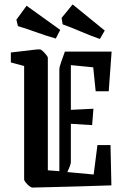

<svg xmlns="http://www.w3.org/2000/svg" viewBox="-20 -837 574 867"><path d="M29 -555V-600Q47 -602 76.5 -605.5Q106 -609 131 -612Q156 -615 161 -614Q166 -613 174 -605.5Q182 -598 189 -589Q196 -580 196 -577V-68L248 -64V-523Q248 -534 256 -556.5Q264 -579 273 -604H484L471 -425H412L401 -533L300 -543V-341L402 -346L396 -272L300 -278V-105Q300 -94 284 -60L403 -49L420 -182H479L483 0Q403 3 342 4.5Q281 6 229.5 7.5Q178 9 127 10Q121 10 112 3Q103 -4 96 -13Q89 -22 89 -27V-539ZM431 -661Q388 -676 344 -695Q300 -714 263 -727L258 -756L308 -817L453 -699ZM232 -663Q189 -675 144 -691.5Q99 -708 61 -719L54 -748L100 -811L252 -702Z"/></svg>

Font: Grenze Gotisch Medium
Style: Regular
Weight: 500
Designer: Renata Polastri
Foundry: Omnibus-Type
Version: Version 1.001